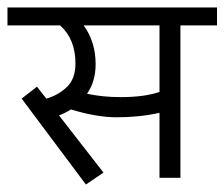

<svg xmlns="http://www.w3.org/2000/svg" viewBox="-44 -476 601 514"><path d="M439 -408V0H383V-174Q330 -162 268 -162Q215 -162 146 -183Q130 -173 114 -167L233 -14L186 18L14 -212L55 -244L80 -212Q112 -221 135 -243Q158 -265 158 -306Q158 -371 117 -408H-24V-456H537V-408ZM180 -408Q212 -364 212 -304Q212 -258 189 -225Q231 -216 279 -216Q343 -216 383 -230V-408Z"/></svg>

Font: Cambay Devanagari
Style: Regular
Weight: 400
Designer: Pooja Saxena
Foundry: Pooja Saxena
Version: Version 1.180;PS 001.180;hotconv 1.0.70;makeotf.lib2.5.58329